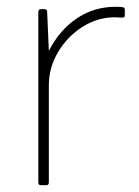

<svg xmlns="http://www.w3.org/2000/svg" viewBox="-20 -533 409 566"><path d="M321 -513Q335 -513 341 -512Q348 -511 348 -504V-489Q348 -481 342 -481L318 -482Q268 -482 223.5 -454Q179 -426 151.5 -380Q124 -334 124 -282V5Q124 13 116 13H101Q93 13 93 5V-498Q93 -506 101 -506H111Q119 -506 119 -498L124 -383Q155 -444 206 -478.5Q257 -513 321 -513Z"/></svg>

Font: LINE Seed JP_TTF Thin
Style: Regular
Weight: 250
Designer: LY Corporation & Fontrix & Fontworks
Version: Version 1.008